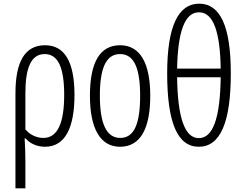

<svg xmlns="http://www.w3.org/2000/svg" viewBox="-20 -788 1317 1044"><path d="M385 -272C385 -454 330 -542 225 -542C113 -542 64 -449 64 -280V236H118V90C118 54 117 13 114 -36H118C143 -8 180 10 225 10C335 10 385 -95 385 -272ZM223 -494C297 -494 329 -418 329 -272C329 -117 292 -38 216 -38C177 -38 140 -57 118 -85V-281C118 -419 149 -494 223 -494Z M797 -267C797 -443 743 -542 633 -542C521 -542 469 -445 469 -268C469 -91 524 10 633 10C744 10 797 -90 797 -267ZM523 -268C523 -416 556 -494 633 -494C711 -494 742 -413 742 -267C742 -112 708 -38 634 -38C558 -38 523 -117 523 -268Z M1235 -389C1235 -644 1178 -768 1063 -768C949 -768 889 -645 889 -389C889 -119 946 10 1061 10C1177 10 1235 -120 1235 -389ZM1062 -721C1142 -721 1177 -610 1180 -415H943C947 -618 985 -721 1062 -721ZM1061 -37C983 -37 946 -152 943 -368H1180C1177 -145 1138 -37 1061 -37Z"/></svg>

Font: Noto Sans Display Condensed Light
Style: Regular
Weight: 300
Width: 3
Designer: Monotype Design Team
Foundry: Monotype Imaging Inc.
Version: Version 1.900